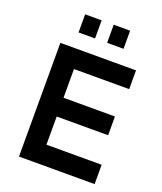

<svg xmlns="http://www.w3.org/2000/svg" viewBox="-163 -1017 948 1121"><g transform="rotate(20 311.0 -456.0)"><path d="M560.5 0H90.5V-706.5H560.5V-590H217.5V-411.5H537V-295H217.5V-120H560.5ZM272 -800H169.5V-912.5H272ZM449 -800H347V-912.5H449Z"/></g></svg>

Font: Acari Sans
Style: Bold
Weight: 700
Designer: Alfredo Marco Pradil and Stefan Peev (font) & Cristiano Sobral (main changes)
Foundry: Alfredo Marco Pradil and Stefan Peev (font) & Cristiano Sobral (main changes)
Version: Version 1.063; ttfautohint (v1.8.3)